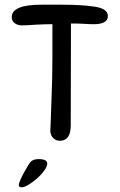

<svg xmlns="http://www.w3.org/2000/svg" viewBox="-20 -599 509 817"><path d="M380 -571Q439 -563 439 -531Q439 -496 379 -496Q371 -496 359 -496.5Q347 -497 331 -498Q314 -499 302 -499Q290 -499 282 -499L281 -66Q281 0 235 0Q217 0 205.5 -12.5Q194 -25 194 -44Q194 -40 195.5 -72Q197 -104 199 -172Q201 -221 202 -266.5Q203 -312 203 -356V-496H193Q183 -496 168 -495.5Q153 -495 133 -494Q93 -491 73 -491Q56 -491 43 -500Q30 -509 30 -526Q30 -579 156 -579H246Q286 -579 319.5 -577Q353 -575 380 -571ZM194 -44ZM144 78Q181 78 181 97Q181 109 168.5 126.5Q156 144 138.5 159.5Q121 175 102.5 186.5Q84 198 72 198Q60 198 60 188Q60 182 66.5 167Q73 152 82 135.5Q91 119 100 104.5Q109 90 113 87Q125 78 144 78Z"/></svg>

Font: Dongol
Style: Regular
Weight: 400
Designer: Abdo Mohamed and Ibrahim Hamdi
Foundry: Protype Foundry
Version: Version 1.000;hotconv 1.0.109;makeotfexe 2.5.65596